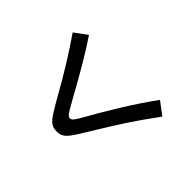

<svg xmlns="http://www.w3.org/2000/svg" viewBox="-198 -1048 1396 1396"><g transform="rotate(-45 500.0 -350.0)"><path d="M288 -199Q208 -247 174 -271.5Q140 -296 127.5 -317.5Q115 -339 115 -370Q115 -403 128.5 -425Q142 -447 178 -471.5Q214 -496 293 -541Q517 -665 707 -797L778 -700Q632 -601 360 -452Q322 -431 295.5 -415Q269 -399 260 -390Q251 -381 251 -370Q251 -359 257.5 -351Q264 -343 287.5 -328Q311 -313 349 -292Q434 -245 565.5 -164Q697 -83 809 -1L735 97Q606 2 513 -58.5Q420 -119 288 -199Z"/></g></svg>

Font: Enso SemiBold
Style: Regular
Weight: 600
Designer: Coji Morishita
Foundry: UNDERFOREST DESIGN
Version: Version 1.000